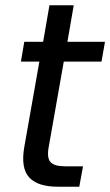

<svg xmlns="http://www.w3.org/2000/svg" viewBox="-20 -706 417 726"><path d="M71.8 -149.9 128.9 -473.1H59.1L71.8 -547.9H143.1L167 -686H258.8L234.9 -547.9H377L363.8 -473.1H221.2L164.1 -149.9Q156.7 -109.4 170.9 -93.3Q185.1 -77.1 227.1 -77.1H293.9L279.8 0H198.2Q122.6 0 90.3 -35.2Q58.1 -70.3 71.8 -149.9Z"/></svg>

Font: Poppins
Style: Italic
Weight: 400
Italic angle: -10°
Designer: Ninad Kale (Devanagari), Jonny Pinhorn (Latin)
Foundry: Indian Type Foundry
Version: Version 3.200;PS 1.000;hotconv 16.6.54;makeotf.lib2.5.65590